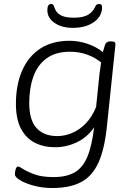

<svg xmlns="http://www.w3.org/2000/svg" viewBox="-20 -733 663 965"><path d="M243 212Q194 212 151 200.5Q108 189 81.5 173Q55 157 55 144Q55 129 59 116.5Q63 104 71 104Q77 104 97 117Q117 130 154 143.5Q191 157 249 157Q314 157 355 133.5Q396 110 419 55Q442 0 453 -93Q419 -43 366.5 -18Q314 7 256 7Q199 7 154.5 -16Q110 -39 85 -87Q60 -135 60 -211Q60 -306 91 -377.5Q122 -449 182 -488.5Q242 -528 329 -528Q375 -528 419.5 -513Q464 -498 497 -471Q500 -480 502.5 -490Q505 -500 508 -508Q514 -525 534 -525H540Q553 -525 557 -520.5Q561 -516 560 -507L517 -95Q505 19 474 86Q443 153 387 182.5Q331 212 243 212ZM268 -49Q303 -49 339.5 -63.5Q376 -78 408.5 -110Q441 -142 463 -195L480 -361Q482 -375 484 -389.5Q486 -404 488 -419Q460 -443 419.5 -458Q379 -473 332 -473Q260 -473 214.5 -440Q169 -407 148 -348.5Q127 -290 127 -215Q127 -129 164 -89Q201 -49 268 -49ZM346 -593Q290 -593 254 -618Q218 -643 218 -682Q218 -713 237 -713Q243 -713 246.5 -710Q250 -707 253 -697Q261 -670 284 -657Q307 -644 351 -644Q395 -644 419.5 -657Q444 -670 457 -696Q461 -707 466.5 -710Q472 -713 479 -713Q493 -713 493 -697Q493 -651 452 -622Q411 -593 346 -593Z"/></svg>

Font: Asap Semi Expanded Semi Expanded Light
Style: Italic
Weight: 300
Width: 6
Italic angle: -6°
Designer: Pablo Cosgaya
Foundry: Omnibus-Type
Version: Version 3.001; ttfautohint (v1.8.4.7-5d5b)